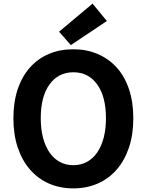

<svg xmlns="http://www.w3.org/2000/svg" viewBox="-20 -1026 810 1060"><path d="M385 14Q311 14 250.5 -12.5Q190 -39 146 -89.5Q102 -140 78 -211.5Q54 -283 54 -373Q54 -463 78 -534Q102 -605 146 -654Q190 -703 250.5 -728.5Q311 -754 385 -754Q458 -754 519 -728Q580 -702 624 -653.5Q668 -605 692 -534Q716 -463 716 -373Q716 -283 692 -211.5Q668 -140 624 -89.5Q580 -39 519 -12.5Q458 14 385 14ZM385 -114Q426 -114 459.5 -132Q493 -150 516.5 -184Q540 -218 552.5 -266Q565 -314 565 -373Q565 -493 516.5 -560Q468 -627 385 -627Q302 -627 253.5 -560Q205 -493 205 -373Q205 -314 217.5 -266Q230 -218 253.5 -184Q277 -150 310.5 -132Q344 -114 385 -114ZM306 -851 491 -1006 570 -910 371 -777Z"/></svg>

Font: SpoqaHanSans-Bold
Style: Regular
Weight: 700
Designer: [Spoqa Han Sans] Dong-huui Kim \uAE40 \uB3D9 \uD718   [Noto Sans] Ryoko NISHIZUKA \u897F \u585A \u6DBC \u5B50  (kana & i
Foundry: Spoqa (http://www.spoqa-han-sans.com)
Version: Version 2.000